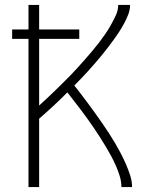

<svg xmlns="http://www.w3.org/2000/svg" viewBox="-20 -755 640 775"><path d="M95 0V-598H29V-636H95V-735H138V-636H300V-598H138V-329Q154 -344 170 -358.5Q186 -373 201.5 -388.5Q217 -404 232.5 -419Q248 -434 263.5 -450Q279 -466 293.5 -482Q308 -498 322.5 -514.5Q337 -531 351 -547.5Q365 -564 378.5 -581.5Q392 -599 404.5 -617Q417 -635 427.5 -654Q438 -673 447.5 -693Q457 -713 457 -735H505Q505 -715 497.5 -696Q490 -677 480.5 -659.5Q471 -642 460 -625Q449 -608 437 -592Q425 -576 413 -560Q401 -544 388 -528.5Q375 -513 362 -498Q349 -483 335.5 -468Q322 -453 308 -438.5Q294 -424 280 -410Q295 -391 309.5 -372Q324 -353 338 -334Q352 -315 366 -295.5Q380 -276 393.5 -256.5Q407 -237 420 -217Q433 -197 445 -176.5Q457 -156 468 -135Q479 -114 488.5 -92Q498 -70 505.5 -47Q513 -24 513 0H470Q470 -22 463.5 -43.5Q457 -65 448 -85.5Q439 -106 428.5 -125.5Q418 -145 406.5 -164Q395 -183 383 -202Q371 -221 358.5 -239Q346 -257 333 -275.5Q320 -294 306.5 -311.5Q293 -329 279.5 -346.5Q266 -364 252 -382Q224 -354 195.5 -327.5Q167 -301 138 -276V0Z"/></svg>

Font: Zed Sans Extralight Extended
Style: Regular
Weight: 200
Width: 7
Designer: Belleve Invis
Foundry: Belleve Invis
Version: Version 1.0.0; ttfautohint (v1.8.4)